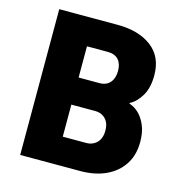

<svg xmlns="http://www.w3.org/2000/svg" viewBox="-105 -801 856 897"><g transform="rotate(15 323.5 -352.5)"><path d="M72 0V-705H354Q457 -705 519 -658Q581 -611 581 -521Q581 -461 558 -422Q535 -383 503 -367V-364Q528 -356 549 -336Q570 -316 584 -283Q598 -250 598 -203Q598 -140 568.5 -94.5Q539 -49 486 -24.5Q433 0 362 0ZM242 -134H357Q369 -134 379.5 -137.5Q390 -141 399 -147.5Q408 -154 414.5 -164Q421 -174 424 -186Q427 -198 427 -212Q427 -227 424 -239Q421 -251 414.5 -260.5Q408 -270 399 -276.5Q390 -283 379.5 -286Q369 -289 358 -289H242ZM242 -420H343Q376 -420 394 -441Q412 -462 412 -497Q412 -532 394.5 -551.5Q377 -571 342 -571H242Z"/></g></svg>

Font: Nunito Sans 7pt Condensed Black
Style: Regular
Weight: 900
Width: 3
Designer: Vernon Adams
Foundry: Vernon Adams
Version: Version 3.101;gftools[0.9.27]